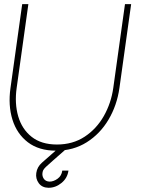

<svg xmlns="http://www.w3.org/2000/svg" viewBox="-20 -720 690 934"><path d="M253 13Q169 13 115.5 -28Q62 -69 40.5 -138.2Q19 -207.5 31 -292L88 -700H118L61 -292Q50.5 -217 68.5 -154.5Q86.5 -92 133.8 -54.5Q181 -17 257 -17Q334 -17 391.8 -55Q449.5 -93 485 -155.5Q520.5 -218 531 -292L588 -700H618L561 -292Q549 -207.5 508 -138.2Q467 -69 402 -28Q337 13 253 13ZM216 193.5Q184.5 193 168.5 171Q152.5 149 156.5 121.5Q160.5 92 184.5 71L280 -13L298 8Q258.5 43 236 62.5Q213.5 82 203.2 92Q193 102 190.2 108Q187.5 114 186.5 121.5Q184.5 137 193.2 149.8Q202 162.5 221 163.5Q240.5 163.5 260 149.5Q279.5 135.5 283 110H313Q308 146.5 279.2 170Q250.5 193.5 216 193.5Z"/></svg>

Font: Urbanist Thin
Style: Italic
Weight: 100
Italic angle: -8°
Designer: Corey Hu
Foundry: Corey Hu
Version: Version 1.321; ttfautohint (v1.8.4.7-5d5b)